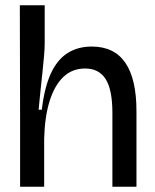

<svg xmlns="http://www.w3.org/2000/svg" viewBox="-20 -706 586 726"><path d="M56 0V-251L55 -686H149V-541Q149 -522 146.5 -494Q144 -466 140.5 -432Q137 -398 133 -362Q129 -326 126 -291H138Q148 -375 172 -427.5Q196 -480 235 -505Q274 -530 327 -530Q412 -530 454 -468.5Q496 -407 496 -286V0H405V-278Q405 -367 379.5 -407Q354 -447 302 -447Q253 -447 219.5 -415Q186 -383 167.5 -323.5Q149 -264 147 -181V0Z"/></svg>

Font: Bricolage Grotesque 72pt
Style: Regular
Weight: 400
Version: Version 1.001;gftools[0.9.33.dev8+g029e19f]